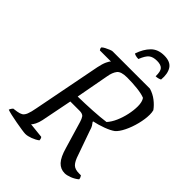

<svg xmlns="http://www.w3.org/2000/svg" viewBox="-267 -1013 1125 1125"><g transform="rotate(45 296.0 -450.5)"><path d="M160 0Q151 0 128 -3.5Q105 -7 77 -12Q49 -17 25 -22.5Q1 -28 -9 -32Q-7 -39 -2.5 -45.5Q2 -52 5 -55L34 -59Q53 -62 65 -69Q77 -76 85 -95.5Q93 -115 100 -154L182 -575Q189 -609 198.5 -629.5Q208 -650 215 -655H123Q121 -657 118.5 -662Q116 -667 116 -673Q122 -680 135.5 -687Q149 -694 161.5 -699Q174 -704 180 -704H489Q522 -694 548.5 -673.5Q575 -653 592 -629Q596 -615 596 -596Q596 -560 585 -516Q574 -472 556 -435.5Q538 -399 519 -383Q499 -368 461 -354Q423 -340 389 -333V-329Q396 -320 402 -310.5Q408 -301 414 -280L466 -133Q479 -92 495.5 -75.5Q512 -59 546 -59H562Q565 -55 568 -48.5Q571 -42 571 -35Q552 -19 527.5 -9.5Q503 0 486 0Q451 0 427 -25.5Q403 -51 386 -112L337 -277Q331 -297 323 -308.5Q315 -320 292 -321H212L174 -129Q169 -105 160 -87.5Q151 -70 144 -64L238 -54Q245 -46 245 -32Q228 -19 203 -9.5Q178 0 160 0ZM222 -372Q282 -373 343 -376.5Q404 -380 447 -386Q467 -408 481.5 -441Q496 -474 504 -511Q512 -548 512 -581Q512 -617 498 -637Q474 -647 432.5 -651.5Q391 -656 348 -656Q298 -656 282 -635Q266 -614 260 -577ZM318 -779Q304 -779 294 -782Q284 -785 281 -788Q298 -839 328.5 -870Q359 -901 411 -901Q463 -901 482.5 -870Q502 -839 497 -788Q492 -785 482 -782Q472 -779 461 -779Q462 -820 448.5 -834.5Q435 -849 403 -849Q370 -849 352 -834.5Q334 -820 318 -779Z"/></g></svg>

Font: Texturina 72pt 72pt Regular
Style: Italic
Weight: 400
Italic angle: -11°
Designer: Guillermo Torres Carreño
Foundry: Omnibus-Type
Version: Version 1.002; ttfautohint (v1.8.3)